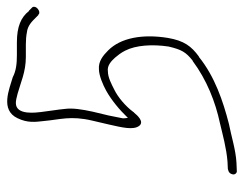

<svg xmlns="http://www.w3.org/2000/svg" viewBox="-95 -621 707 557"><g transform="rotate(-90 258.5 -342.5)"><path d="M41 -9 65 -10C102 -12 142 -25 178 -32C244 -49 315 -73 372 -119H373C403 -141 419 -162 427 -209C439 -283 427 -346 391 -382C376 -397 359 -411 336 -409C318 -409 290 -397 274 -388C247 -373 219 -350 195 -325C195 -329 193 -337 194 -341C196 -352 199 -366 202 -381L213 -427C220 -459 224 -486 221 -508C219 -530 215 -551 212 -577C211 -588 201 -650 238 -650C245 -650 254 -648 265 -645C298 -636 328 -621 372 -621H408C421 -621 433 -620 443 -618C463 -616 476 -602 485 -593L493 -585H494C496 -583 497 -582 501 -582C508 -582 516 -589 517 -595C518 -598 517 -602 514 -604L506 -612H505C487 -635 460 -647 414 -647H378C353 -647 332 -649 313 -659C278 -669 218 -696 194 -645C180 -616 183 -594 186 -568C190 -522 202 -491 187 -428L176 -381C167 -341 159 -309 172 -292C184 -277 202 -297 211 -308H212V-309C229 -332 255 -354 278 -365C292 -372 312 -383 330 -383C347 -386 361 -372 370 -362C376 -355 384 -345 390 -333C406 -302 409 -254 402 -207C393 -169 386 -157 361 -137H360C305 -96 241 -71 180 -58C146 -50 107 -39 68 -36L47 -35C38 -33 33 -30 31 -20C30 -14 36 -8 41 -9ZM246 -676H245ZM442 -613Z"/></g></svg>

Font: Stray Cat
Style: LtCnObl
Weight: 300
Version: Version 1.0